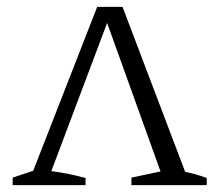

<svg xmlns="http://www.w3.org/2000/svg" viewBox="-20 -541 641 561"><path d="M17 0V-22L77 -42L264 -521H338L521 -39Q551 -33 584 -21V0H364V-22L449 -40L293 -474L130 -41Q154 -38 179 -33Q204 -28 230 -21V0Z"/></svg>

Font: Piazzolla SC Light
Style: Regular
Weight: 300
Designer: Juan Pablo del Peral
Foundry: Huerta Tipografica
Version: Version 1.330